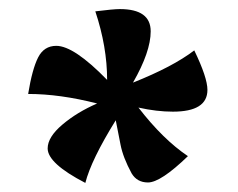

<svg xmlns="http://www.w3.org/2000/svg" viewBox="-20 -730 524 423"><path d="M42 -523Q51 -578 64 -603.5Q77 -629 104 -629Q143 -629 216 -554Q216 -627 190 -705Q230 -710 244 -710Q312 -710 312 -661Q312 -616 273 -548Q361 -583 408 -619Q437 -559 437 -532Q437 -484 361 -484Q325 -484 285 -493Q339 -423 394 -386Q334 -328 306 -328Q282 -328 270 -348Q251 -383 245.5 -411.5Q240 -440 235 -465Q181 -378 168 -327Q85 -370 85 -403Q85 -428 117.5 -455.5Q150 -483 194 -502Q112 -523 42 -523Z"/></svg>

Font: Salsa
Style: Regular
Weight: 400
Designer: John Vargas Beltrn
Foundry: John Vargas Beltran
Version: Version 1.002